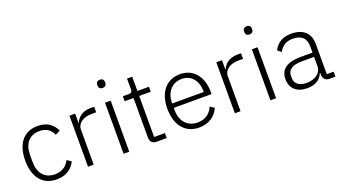

<svg xmlns="http://www.w3.org/2000/svg" viewBox="-60 -1266 3216 1811"><g transform="rotate(-20 1548.5 -360.5)"><path d="M273 12C367 12 429 -32 462 -100L420 -128C391 -71 343 -39 273 -39C169 -39 113 -112 113 -220V-292C113 -400 169 -473 273 -473C340 -473 383 -442 407 -387L455 -411C425 -478 367 -524 273 -524C133 -524 52 -425 52 -256C52 -87 133 12 273 12Z M646 0V-350C646 -416 707 -456 792 -456H837V-512H803C715 -512 670 -468 650 -420H646V-512H589V0Z M974 -651C1001 -651 1013 -666 1013 -687V-697C1013 -718 1001 -733 974 -733C947 -733 935 -718 935 -697V-687C935 -666 947 -651 974 -651ZM946 0H1003V-512H946Z M1379 0V-50H1271V-462H1387V-512H1271V-655H1219V-551C1219 -522 1211 -512 1183 -512H1125V-462H1214V-63C1214 -25 1236 0 1277 0Z M1703 12C1800 12 1871 -38 1903 -113L1861 -141C1833 -74 1779 -38 1706 -38C1601 -38 1539 -113 1539 -220V-245H1918V-272C1918 -422 1833 -524 1702 -524C1566 -524 1479 -424 1479 -256C1479 -88 1566 12 1703 12ZM1702 -476C1794 -476 1856 -405 1856 -297V-289H1539V-294C1539 -402 1603 -476 1702 -476Z M2120 0V-350C2120 -416 2181 -456 2266 -456H2311V-512H2277C2189 -512 2144 -468 2124 -420H2120V-512H2063V0Z M2448 -651C2475 -651 2487 -666 2487 -687V-697C2487 -718 2475 -733 2448 -733C2421 -733 2409 -718 2409 -697V-687C2409 -666 2421 -651 2448 -651ZM2420 0H2477V-512H2420Z M3073 0V-50H3004V-353C3004 -461 2937 -524 2818 -524C2725 -524 2668 -480 2640 -421L2676 -391C2704 -444 2748 -474 2816 -474C2903 -474 2947 -431 2947 -347V-287H2829C2681 -287 2621 -230 2621 -139C2621 -44 2683 12 2790 12C2870 12 2922 -24 2945 -81H2950V-63C2953 -25 2971 0 3015 0ZM2798 -37C2728 -37 2681 -69 2681 -128V-152C2681 -209 2725 -244 2827 -244H2947V-149C2947 -80 2881 -37 2798 -37Z"/></g></svg>

Font: IBM Plex Devanagari Light
Style: Regular
Weight: 300
Designer: Mike Abbink, Paul van der Laan, Pieter van Rosmalen, Erin McLaughlin
Foundry: Bold Monday
Version: Version 1.0